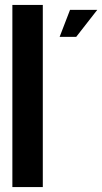

<svg xmlns="http://www.w3.org/2000/svg" viewBox="-20 -756 413 776"><path d="M153 -736V0H30V-736ZM263 -716H373L288 -607H221Z"/></svg>

Font: Non Bureau Medium
Style: Regular
Weight: 500
Designer: Jona Saucedo
Foundry: Non Foundry
Version: Version 1.000; ttfautohint (v1.8.4)